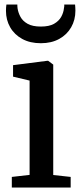

<svg xmlns="http://www.w3.org/2000/svg" viewBox="-20 -833 358 853"><path d="M32.5 0V-47L111.5 -56V-475L38 -492.5V-543.5L190.5 -563H194L216.5 -546V-55.5L294 -47V0ZM161.5 -641Q113.5 -641 78.8 -660Q44 -679 25.2 -711.8Q6.5 -744.5 6.5 -785Q6.5 -792 7 -799.5Q7.5 -807 8.5 -813H57Q57 -809.5 57.2 -805.2Q57.5 -801 58 -796Q61 -776.5 71 -758Q81 -739.5 102.8 -727.2Q124.5 -715 161.5 -715Q198.5 -715 220 -727.2Q241.5 -739.5 251.8 -758Q262 -776.5 264 -795.5Q265.5 -801 265.5 -805.2Q265.5 -809.5 265.5 -813H313.5Q314 -807 314.5 -799.5Q315 -792 315 -785.5Q315 -744.5 296.2 -711.8Q277.5 -679 243 -660Q208.5 -641 161.5 -641Z"/></svg>

Font: Merriweather 28pt
Style: Regular
Weight: 400
Version: Version 2.100